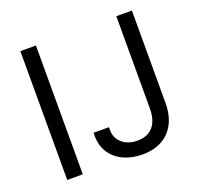

<svg xmlns="http://www.w3.org/2000/svg" viewBox="-127 -869 1061 1019"><g transform="rotate(-20 403.0 -359.5)"><path d="M175.8 -727.5V0H87.9V-727.5ZM510.7 9.8Q451.2 9.8 404.5 -12Q357.9 -33.7 331.3 -74.2Q304.7 -114.7 304.7 -170.9V-187.5H391.6V-170.9Q391.6 -140.1 407 -116.9Q422.4 -93.8 449.2 -81.1Q476.1 -68.4 510.7 -68.4Q548.8 -68.4 575.4 -84.2Q602.1 -100.1 616 -131.1Q629.9 -162.1 629.9 -207V-727.5H717.8V-207Q717.8 -137.7 692.4 -89.1Q667 -40.5 620.6 -15.4Q574.2 9.8 510.7 9.8Z"/></g></svg>

Font: Inter V
Style: 
Weight: 400
Designer: Rasmus Andersson
Foundry: rsms
Version: Version 4.000;git-a3f224843